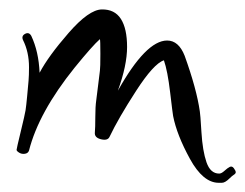

<svg xmlns="http://www.w3.org/2000/svg" viewBox="-20 -380 532 417"><path d="M455 17Q421 17 392.5 -35Q364 -87 356 -128Q355 -133 349.5 -179.5Q344 -226 336 -249Q314 -242 275.5 -182.5Q237 -123 218 -83Q214 -74 199.5 -77.5Q185 -81 186 -92Q187 -103 187 -125.5Q187 -148 189 -162Q191 -176 193.5 -198Q196 -220 197 -226.5Q198 -233 198 -263Q198 -293 197 -295Q181 -281 142 -233Q64 -136 43 -53Q41 -47 34 -46Q27 -45 21.5 -48.5Q16 -52 16 -54.5Q16 -57 25 -94Q34 -131 35.5 -140.5Q37 -150 39 -171.5Q41 -193 42 -204.5Q43 -216 43 -234Q43 -267 30 -293Q26 -302 34.5 -306.5Q43 -311 48 -302Q64 -268 66 -222Q85 -258 129 -308.5Q173 -359 201 -359.5Q229 -360 242.5 -339Q256 -318 256 -278Q256 -238 236 -183Q297 -292 343 -292Q368 -292 381 -259Q407 -187 414 -138Q415 -134 417.5 -93Q420 -52 428.5 -27.5Q437 -3 456 -3Q461 -3 467.5 -9Q474 -15 479 -17.5Q484 -20 488 -14.5Q492 -9 492 -6Q492 -3 488 -0.5Q484 2 479 7Q469 17 462 17Q455 17 455 17Z"/></svg>

Font: Ruge Boogie
Style: Regular
Weight: 400
Version: Version 1.003